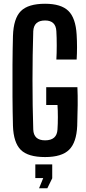

<svg xmlns="http://www.w3.org/2000/svg" viewBox="-20 -828 460 1022"><path d="M220 8Q129 8 90.5 -30.5Q52 -69 49 -158Q47 -232 46.5 -315Q46 -398 46.5 -481Q47 -564 49 -637Q52 -730 91 -769Q130 -808 220 -808Q305 -808 344 -770Q383 -732 388 -643Q392 -577 388 -511H280Q282 -545 282 -586.5Q282 -628 280 -662Q277 -719 220 -719Q160 -719 157 -662Q153 -537 153 -400.5Q153 -264 157 -139Q159 -81 220 -81Q283 -81 286 -139Q288 -168 288 -204.5Q288 -241 286 -269H226V-364H392Q394 -322 393.5 -269Q393 -216 391 -158Q387 -69 347.5 -30.5Q308 8 220 8ZM168 120V47H258V121L232 174H188L210 120Z"/></svg>

Font: Big Shoulders Display
Style: Bold
Weight: 700
Designer: Patric King
Foundry: XO Type Co
Version: Version 1.000; ttfautohint (v1.8.2)